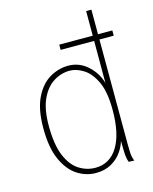

<svg xmlns="http://www.w3.org/2000/svg" viewBox="-104 -735 647 814"><g transform="rotate(-15 219.5 -328.0)"><path d="M216 9Q173 9 135 -15.5Q97 -40 73 -93Q49 -146 49 -232Q49 -314 73.5 -364.5Q98 -415 137 -438Q176 -461 219 -461Q268 -461 304.5 -427.5Q341 -394 353 -349V-665H376L377 -71Q377 -53 378 -35.5Q379 -18 386 0L362 -1Q355 -17 354 -47Q353 -77 353 -95Q346 -70 328.5 -46Q311 -22 283 -6.5Q255 9 216 9ZM220 -13Q283 -13 318 -69.5Q353 -126 353 -231Q353 -310 332 -355Q311 -400 280 -419.5Q249 -439 220 -439Q182 -439 148.5 -418Q115 -397 94.5 -352.5Q74 -308 74 -237Q74 -153 94.5 -104Q115 -55 148.5 -34Q182 -13 220 -13ZM206 -534V-557H439V-534Z"/></g></svg>

Font: Inconsolata SemiCondensed ExtraLight
Style: Regular
Weight: 200
Width: 4
Monospace: yes
Designer: Raph Levien, Cyreal, Brenton Simpson
Foundry: Raph Levien, Cyreal, Google
Version: Version 3.100; ttfautohint (v1.8.4.7-5d5b)